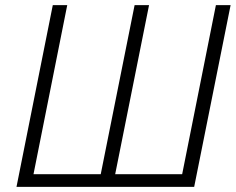

<svg xmlns="http://www.w3.org/2000/svg" viewBox="-20 -731 922 751"><path d="M739.5 0H44.5L186.5 -711H243L111 -49.5H374L506.5 -711H563L430.5 -49.5H692.5L824.5 -711H882Z"/></svg>

Font: Roberto Sans Light
Style: Italic
Weight: 300
Italic angle: -11°
Designer: Google
Version: Version 1.00;June 11, 2020;FontCreator 12.0.0.2522 64-bit; t